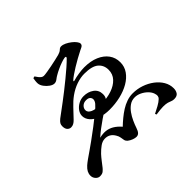

<svg xmlns="http://www.w3.org/2000/svg" viewBox="-182 -1047 1365 1365"><g transform="rotate(-45 500.0 -365.0)"><path d="M116.9 59.9Q99.5 59.9 85.4 44.6Q71.3 29.3 71.3 8.2Q71.3 -10 79.6 -26.3Q87.9 -42.5 106.5 -59.4Q120 -71.3 141.9 -87Q163.9 -102.7 191.4 -121.4Q218.9 -140.1 247.8 -161.3Q293.7 -194.9 331.2 -223.1Q368.7 -251.4 404.9 -281.1Q444 -312.9 457.2 -329.4Q470.3 -345.9 470.3 -361.1Q470.3 -373.7 460.6 -383.5Q450.8 -393.3 428.4 -393.3Q404.9 -393.3 390 -379.1Q375.1 -364.9 375.1 -346.1Q375.1 -323.7 403.2 -310.6Q431.2 -297.4 490.3 -297.4Q545.4 -297.4 592.1 -313.1Q638.8 -328.7 667.1 -358.9Q695.5 -389 695.5 -432.8Q695.5 -479.2 662.5 -507.3Q629.6 -535.3 552.9 -535.3Q515.1 -535.3 473.5 -521Q431.9 -506.7 392.5 -478.4Q360.2 -455.1 329.6 -422.1Q299 -389.1 267.9 -357Q255.9 -344.4 243.8 -337.8Q231.8 -331.2 217.6 -331.2Q201.9 -331.2 190 -343.6Q178.2 -356 178.2 -381.8Q178.2 -396.4 184.2 -406.6Q190.1 -416.9 206.8 -430.7Q223.5 -444.4 256.4 -467.6Q274.1 -480.5 302.6 -502Q331.2 -523.4 365 -550Q398.9 -576.7 432.6 -604.2Q466.4 -631.7 495.1 -656.9Q523.9 -682.2 542.2 -700.9Q548 -707.4 546.3 -711.4Q544.5 -715.4 535.7 -714.6Q522.2 -713 499.3 -705.2Q476.5 -697.4 452.1 -686.1Q427.7 -674.8 408.6 -663.3Q398.1 -657.6 383.9 -646.5Q369.8 -635.4 354.4 -635.4Q338.7 -635.4 319.3 -648.8Q300 -662.2 285.8 -681.9Q271.6 -701.6 270.2 -720.1Q269.4 -732.5 271.1 -745.5Q272.8 -758.5 274.5 -768.6L289 -772.3Q296.6 -760.5 304.5 -750.2Q312.5 -739.9 321 -733.8Q329.5 -727.6 339.5 -727.6Q350.7 -727.6 373.9 -731.4Q397 -735.3 423.9 -740.3Q450.8 -745.4 475.8 -751.4Q500.8 -757.3 516.7 -761.3Q539.2 -767.6 550.3 -778.6Q561.4 -789.6 573.3 -789.6Q591.1 -789.6 610.5 -780.1Q629.9 -770.6 647.6 -757Q665.2 -743.4 675.7 -729.1Q686.3 -714.9 686.3 -705.4Q686.3 -696.7 681.7 -690.9Q677 -685.2 668.8 -681.2Q660.6 -677.2 650 -672.2Q625.8 -660.1 597.3 -644.3Q568.9 -628.5 542.7 -612.4Q516.6 -596.3 496.1 -582Q475.5 -567.6 465.9 -558.5Q460.4 -553.2 461.7 -550.6Q463.1 -548 470.9 -550.5Q494.2 -557.8 527.2 -562.8Q560.2 -567.9 584.4 -567.9Q648.7 -567.9 695.2 -547.8Q741.7 -527.7 767 -492.7Q792.3 -457.7 792.3 -411.7Q792.3 -368 768.1 -333.6Q744 -299.2 702.8 -275.2Q661.6 -251.3 609.3 -239Q557.1 -226.7 500.6 -226.7Q448.8 -226.7 410.3 -241.3Q371.9 -256 350.5 -280.5Q329.2 -304.9 329.2 -334.4Q329.2 -356.8 344.1 -377.9Q359.1 -398.9 383.6 -412.5Q408.2 -426.2 436.6 -426.2Q480.6 -426.2 512.3 -403.4Q544.1 -380.6 544.8 -339.8Q545.5 -315.5 534.3 -299.8Q523.1 -284 507 -273.8Q490.9 -263.7 476.5 -254.6Q446.9 -235.5 418.5 -215.8Q390.1 -196.2 363.3 -176Q336.5 -155.9 311.3 -133.2Q345.4 -141.6 373.6 -138.6Q401.8 -135.6 428 -120.3Q454.3 -105 480 -75.4Q501.6 -96.2 526.9 -117.1Q552.1 -138 579.5 -155.4Q606.9 -172.9 636.9 -183.1Q666.8 -193.4 697.2 -193.4Q742.3 -193.4 783.6 -179.3Q824.9 -165.3 858.3 -140.2Q891.6 -115 910.8 -82.3Q929.9 -49.6 929.9 -12.6Q929.9 11.5 918.5 28.2Q907 44.8 878.2 44.8Q863.9 44.8 853.3 40.1Q842.7 35.4 827.4 30.9Q812.2 26.3 783.2 26.3Q770.2 26.3 752.5 28.2Q734.9 30 711.6 33.4L706.8 22.3Q730.8 10.6 757.7 -4.2Q784.5 -19 799.7 -33.8Q807.8 -40.2 810.2 -52.7Q812.6 -65.2 806.2 -82.6Q798.9 -103.2 780.2 -121.5Q761.5 -139.8 737 -151.5Q712.5 -163.2 687.7 -163.2Q658.2 -163.2 635.2 -147.4Q612.1 -131.5 594.2 -106.5Q576.3 -81.4 563.4 -52.9Q550.5 -24.4 542.4 0.2Q535.1 22.9 524.7 33.9Q514.4 44.9 498.3 44.9Q485.4 44.9 467.5 38.3Q449.7 31.8 433.9 19.7Q422.8 9.8 420.1 -2.8Q417.4 -15.4 415.3 -30.6Q413.3 -45.8 402.6 -63.2Q389.6 -85.4 371.2 -95.9Q352.8 -106.3 328.5 -105.6Q304.1 -104.8 280.9 -88.2Q257.7 -71.6 234.7 -47.8Q218.5 -30.2 202.8 -9.6Q187.1 10.9 171.4 30.9Q163.8 40.1 152 50Q140.3 59.9 116.9 59.9Z"/></g></svg>

Font: Noto Serif KR ExtraLight
Style: Regular
Weight: 200
Designer: Ryoko NISHIZUKA 西塚涼子 (kana & ideographs); Frank Grießhammer (Latin, Greek & Cyrillic); Wenlong ZHANG 张文龙 (bopomofo); San
Foundry: Adobe
Version: Version 2.002-H1;hotconv 1.1.0;makeotfexe 2.6.0